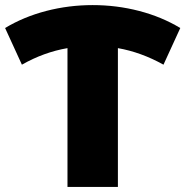

<svg xmlns="http://www.w3.org/2000/svg" viewBox="-34 -734 728 754"><path d="M608 -480Q520 -529 429 -545V0H231V-545Q138 -529 52 -480L-14 -624Q59 -668 147.5 -691Q236 -714 330 -714Q424 -714 512.5 -691Q601 -668 674 -624Z"/></svg>

Font: Montserrat Alternates ExtraBold
Style: Regular
Weight: 800
Designer: Julieta Ulanovsky
Foundry: Julieta Ulanovsky
Version: Version 7.200